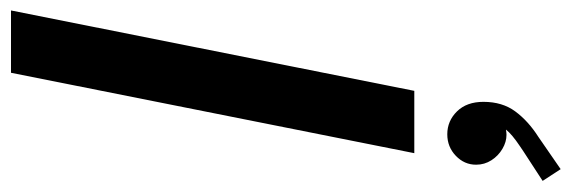

<svg xmlns="http://www.w3.org/2000/svg" viewBox="-402 -418 1065 358"><g transform="rotate(-90 131.0 -239.5)"><path d="M173.8 -752H290L140.1 0H23.9ZM-27.8 239.3 27.8 203.1 37.1 196.8Q59.1 182.1 67.9 170.9Q62 171.9 58.1 171.9Q44.9 171.9 32 164.3Q19 156.7 10.7 143.8Q2.4 130.9 2.4 115.2Q2.4 93.3 19 77.4Q35.6 61.5 59.1 61.5Q84 61.5 101.8 79.6Q119.6 97.7 119.6 128.9Q119.6 164.1 101.8 188.2Q84 212.4 54.2 231.4L-5.9 272.9Z"/></g></svg>

Font: Reddit Sans Chocolate SemiBold
Style: Italic
Weight: 600
Italic angle: -11.25°
Designer: Stephen Hutchings
Version: Version 1.013